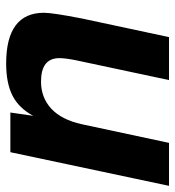

<svg xmlns="http://www.w3.org/2000/svg" viewBox="6 -590 582 639"><g transform="rotate(-90 297.5 -271.0)"><path d="M242 -528 231 -452Q257 -500 298.5 -521Q340 -542 405 -542Q574 -542 574 -416Q574 -388 555 -290L493 0H350L416 -310Q423 -345 423 -365Q423 -426 345 -426Q292 -426 255 -392Q218 -358 203 -290L141 0H-2L110 -528Z"/></g></svg>

Font: Nacelle Bold
Style: Italic
Weight: 700
Italic angle: -12°
Designer: Sora Sagano
Foundry: Sora Sagano
Version: Version 1.000;FEAKit 1.0